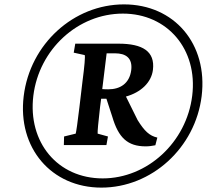

<svg xmlns="http://www.w3.org/2000/svg" viewBox="-20 -848 965 875"><path d="M325 -239 272 -226 271 -187H465L472 -226L425 -239C424 -248 428 -291 436 -360L441 -398H465L492 -315C520 -220 562 -181 644 -181C659 -181 673 -183 688 -186L697 -221C661 -229 638 -251 607 -301L554 -408C622 -427 670 -472 677 -530C687 -614 630 -649 520 -649H323L316 -608L366 -597C369 -592 365 -546 356 -478L342 -360C334 -291 327 -245 325 -239ZM88 -410C59 -174 214 7 442 7C671 7 870 -174 899 -410C928 -648 774 -828 545 -828C316 -828 117 -648 88 -410ZM132 -412C158 -623 335 -786 540 -786C743 -786 882 -623 856 -412C830 -199 651 -35 448 -35C243 -35 106 -199 132 -412ZM446 -442 466 -605H504C553 -605 585 -584 578 -528C570 -467 527 -441 474 -441C466 -441 456 -441 446 -442Z"/></svg>

Font: TPK Tissa Web Medium
Style: Italic
Weight: 500
Italic angle: -7°
Designer: Jacques Le Bailly, Suppakit Chalermlarp | Katatrad Co.,Ltd.
Foundry: Jacques Le Bailly, Cadson Demak Co.,Ltd.
Version: Version 5.000;Glyphs 3.1.2 (3151)